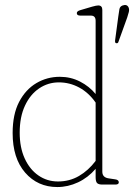

<svg xmlns="http://www.w3.org/2000/svg" viewBox="-20 -745 541 775"><path d="M31 -208Q31 -283.5 57.2 -333.8Q83.5 -384 126.8 -409.5Q170 -435 221.5 -435Q265.5 -435 303 -415.8Q340.5 -396.5 366 -365.5V-661Q366 -682 347 -682H304.5Q290 -682 290 -692Q290 -700 304 -704L351.5 -718Q369 -723 376.5 -723Q393 -723 393 -705V-52Q393 -28.5 419 -25L445.5 -21Q459.5 -19 459.5 -9Q459.5 0 445.5 0H393.5Q378 0 372 -6Q366 -12 366 -30V-63.5Q335.5 -28 295 -9Q254.5 10 211.5 10Q132 10 81.5 -48.2Q31 -106.5 31 -208ZM59.5 -209.5Q59.5 -149.5 79.8 -105.2Q100 -61 135 -36.8Q170 -12.5 214 -12.5Q261 -12.5 299 -34.8Q337 -57 366 -95.5V-331Q338 -371 299.5 -391.8Q261 -412.5 217.5 -412.5Q174 -412.5 138 -388.2Q102 -364 80.8 -318.5Q59.5 -273 59.5 -209.5ZM457.5 -678.5Q460 -697 462 -708Q464 -719 475 -723Q492.5 -729 499 -715Q502.5 -707 500 -696.5Q497.5 -686 493.5 -674.5L458 -576Q456 -569.5 449.5 -570.5Q443.5 -571 444.5 -581.5Z"/></svg>

Font: Fraunces 144pt S100 Thin
Style: Regular
Weight: 100
Version: Version 1.000; ttfautohint (v1.8.3)